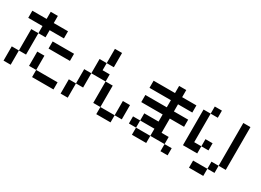

<svg xmlns="http://www.w3.org/2000/svg" viewBox="-22 -978 1983 1457"><g transform="rotate(30 969.0 -250.0)"><path d="M0 0V-62.5H62.5V0ZM0 -62.5V-125H62.5V-62.5ZM62.5 -125V-187.5H125V-125ZM62.5 -187.5V-250H125V-187.5ZM62.5 -250V-312.5H125V-250ZM125 -312.5V-375H187.5V-312.5ZM125 -375V-437.5H187.5V-375ZM125 -437.5V-500H187.5V-437.5ZM0 -375V-437.5H62.5V-375ZM62.5 -375V-437.5H125V-375ZM187.5 -375V-437.5H250V-375ZM250 -375V-437.5H312.5V-375ZM250 -250V-312.5H312.5V-250ZM312.5 -250V-312.5H375V-250ZM375 -250V-312.5H437.5V-250ZM187.5 -125V-187.5H250V-125ZM187.5 -62.5V-125H250V-62.5ZM250 0V-62.5H312.5V0ZM312.5 0V-62.5H375V0ZM375 0V-62.5H437.5V0Z M500 0V-62.5H562.5V0ZM500 -62.5V-125H562.5V-62.5ZM562.5 -125V-187.5H625V-125ZM562.5 -187.5V-250H625V-187.5ZM625 -250V-312.5H687.5V-250ZM625 -312.5V-375H687.5V-312.5ZM687.5 -375V-437.5H750V-375ZM687.5 -437.5V-500H750V-437.5ZM687.5 -250V-312.5H750V-250ZM750 -187.5V-250H812.5V-187.5ZM750 -125V-187.5H812.5V-125ZM875 0V-62.5H937.5V0ZM937.5 -62.5V-125H1000V-62.5ZM937.5 -125V-187.5H1000V-125ZM812.5 0V-62.5H875V0ZM750 -62.5V-125H812.5V-62.5Z M1062.5 -62.5V-125H1125V-62.5ZM1125 -125V-187.5H1187.5V-125ZM1187.5 -125V-187.5H1250V-125ZM1125 0V-62.5H1187.5V0ZM1187.5 0V-62.5H1250V0ZM1250 -62.5V-125H1312.5V-62.5ZM1250 -125V-187.5H1312.5V-125ZM1250 -187.5V-250H1312.5V-187.5ZM1250 -250V-312.5H1312.5V-250ZM1250 -312.5V-375H1312.5V-312.5ZM1250 -375V-437.5H1312.5V-375ZM1062.5 -250V-312.5H1125V-250ZM1125 -250V-312.5H1187.5V-250ZM1187.5 -250V-312.5H1250V-250ZM1312.5 -250V-312.5H1375V-250ZM1375 -250V-312.5H1437.5V-250ZM1062.5 -375V-437.5H1125V-375ZM1125 -375V-437.5H1187.5V-375ZM1187.5 -375V-437.5H1250V-375ZM1312.5 -375V-437.5H1375V-375ZM1375 -375V-437.5H1437.5V-375ZM1250 -437.5V-500H1312.5V-437.5ZM1312.5 -62.5V-125H1375V-62.5ZM1375 0V-62.5H1437.5V0Z M1500 -125V-187.5H1562.5V-125ZM1500 -187.5V-250H1562.5V-187.5ZM1500 -250V-312.5H1562.5V-250ZM1500 -312.5V-375H1562.5V-312.5ZM1687.5 0V-62.5H1750V0ZM1500 -375V-437.5H1562.5V-375ZM1562.5 -125V-187.5H1625V-125ZM1625 -187.5V-250H1687.5V-187.5ZM1562.5 -437.5V-500H1625V-437.5ZM1812.5 -437.5V-500H1875V-437.5ZM1812.5 -375V-437.5H1875V-375ZM1812.5 -312.5V-375H1875V-312.5ZM1812.5 -250V-312.5H1875V-250ZM1812.5 -187.5V-250H1875V-187.5ZM1812.5 -125V-187.5H1875V-125ZM1750 -62.5V-125H1812.5V-62.5ZM1625 0V-62.5H1687.5V0Z"/></g></svg>

Font: AprilSans
Style: Regular
Weight: 400
Designer: typesprite
Version: Version 1.001;PS 001.001;hotconv 1.0.88;makeotf.lib2.5.64775